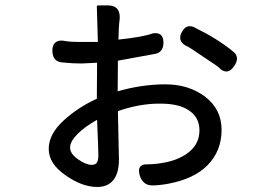

<svg xmlns="http://www.w3.org/2000/svg" viewBox="-20 -621 1040 729"><path d="M211.9 -466.8Q215.8 -466.8 217.8 -466.8Q241.2 -461.9 275.4 -461.9H351.6L347.7 -595.7Q347.7 -597.7 349.1 -599.1Q350.6 -600.6 352.5 -600.6H388.7Q412.1 -600.6 423.3 -589.4Q434.6 -578.1 434.6 -556.6Q434.6 -552.7 434.6 -550.8Q430.7 -523.4 429.7 -470.7Q523.4 -480.5 559.6 -494.1Q563.5 -495.1 571.3 -495.1Q584 -495.1 591.8 -487.3Q600.6 -478.5 600.6 -458.5Q600.6 -438.5 589.8 -426.8Q581.1 -418 566.4 -416L427.7 -390.6L426.8 -274.4Q519.5 -300.8 607.9 -300.8Q696.3 -300.8 758.8 -253.9Q821.3 -206.1 821.3 -127.9Q821.3 -46.9 766.6 7.8Q716.8 57.6 621.1 76.2Q585 83 557.6 83Q523.4 83 510.7 45.9Q507.8 35.2 507.8 25.9Q507.8 16.6 514.6 9.8Q521.5 2.9 537.1 2.9Q569.3 2.9 599.6 -2.9Q659.2 -12.7 699.2 -44.9Q737.3 -77.1 737.3 -126Q737.3 -174.8 698.2 -201.2Q661.1 -227.5 588.9 -227.5Q586.9 -227.5 584 -227.5Q509.8 -227.5 427.7 -199.2L431.6 -15.6Q431.6 42 405.3 68.4Q384.8 88.9 348.6 88.9Q292 88.9 229.5 44.9Q165 1 165 -55.7Q165 -111.3 220.7 -162.6Q276.4 -213.9 347.7 -246.1Q347.7 -298.8 348.6 -382.8L289.1 -379.9Q256.8 -379.9 217.8 -383.8Q200.2 -384.8 189.9 -395Q179.7 -405.3 178.7 -427.7Q178.7 -448.2 188 -457.5Q197.3 -466.8 211.9 -466.8ZM670.9 -500Q682.6 -521.5 700.2 -521.5Q711.9 -521.5 722.7 -514.6Q804.7 -474.6 863.3 -426.8Q879.9 -415 879.9 -398.4Q879.9 -385.7 869.1 -370.1Q855.5 -349.6 839.8 -349.6Q829.1 -349.6 817.4 -358.4Q816.4 -359.4 815.4 -360.4Q812.5 -366.2 754.9 -403.3Q697.3 -443.4 684.6 -448.2Q678.7 -451.2 672.9 -457Q664.1 -466.8 664.1 -477.5Q664.1 -488.3 670.9 -500ZM328.1 4.9Q339.8 4.9 345.7 -1Q353.5 -8.8 353.5 -30.8Q353.5 -52.7 348.6 -166Q302.7 -140.6 274.4 -112.3Q246.1 -84 246.1 -60.5Q246.1 -37.1 276.4 -16.1Q306.6 4.9 328.1 4.9Z"/></svg>

Font: TaiwanPearl
Style: Regular
Weight: 400
Version: Version 2.102